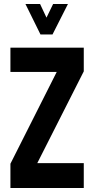

<svg xmlns="http://www.w3.org/2000/svg" viewBox="-20 -938 470 958"><path d="M182 -766 107 -918H180L212 -850L245 -918H319L242 -766ZM32 0V-121L263 -579H32V-700H398V-582L166 -124H398V0Z"/></svg>

Font: Stick No Bills
Style: Bold
Weight: 700
Version: Version 2.000